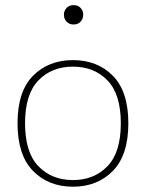

<svg xmlns="http://www.w3.org/2000/svg" viewBox="-20 -722 568 748"><path d="M264.2 -487.8Q359.4 -487.8 419.7 -426.8Q480 -365.7 480 -241.7Q480 -117.7 419.7 -56.2Q359.4 5.4 264.2 5.4Q168.9 5.4 108.6 -56.2Q48.3 -117.7 48.3 -241.7Q48.3 -365.7 108.6 -426.8Q168.9 -487.8 264.2 -487.8ZM264.2 -462.4Q181.6 -462.4 129.6 -408.7Q77.6 -355 77.6 -241.7Q77.6 -128.4 129.6 -74.5Q181.6 -20.5 264.2 -20.5Q346.7 -20.5 398.7 -74.5Q450.7 -128.4 450.7 -241.7Q450.7 -355 398.7 -408.7Q346.7 -462.4 264.2 -462.4ZM229 -664.6Q229 -680.2 239.5 -691.2Q250 -702.1 266.6 -702.1Q283.7 -702.1 293.9 -691.2Q304.2 -680.2 304.2 -664.6Q304.2 -648.9 293.9 -637.7Q283.7 -626.5 266.6 -626.5Q250 -626.5 239.5 -637.7Q229 -648.9 229 -664.6Z"/></svg>

Font: Estedad-FD Thin
Style: Regular
Weight: 100
Designer: Amin Abedi
Version: Version 7.3